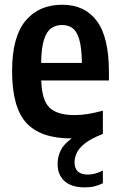

<svg xmlns="http://www.w3.org/2000/svg" viewBox="-20 -574 505 810"><path d="M337.5 216.5Q281.5 216.5 252.2 190Q223 163.5 223 117.5Q223 86.5 236.5 59.8Q250 33 282.5 10H280Q151.5 10 91.2 -55.5Q31 -121 31 -274.5Q31 -417.5 87.2 -485.8Q143.5 -554 242.5 -554Q337.5 -554 388.5 -485.5Q439.5 -417 439.5 -271V-234.5H154Q156.5 -151 189 -119.8Q221.5 -88.5 294.5 -88.5Q322 -88.5 351.2 -93.2Q380.5 -98 414 -107V-9Q364 10.5 338.2 31Q312.5 51.5 303.5 71.8Q294.5 92 294.5 110.5Q294.5 162.5 351 162.5Q380 162.5 414 145.5V199Q398.5 207 379.5 211.8Q360.5 216.5 337.5 216.5ZM242 -468.5Q216 -468.5 196.5 -455.2Q177 -442 165.8 -407.2Q154.5 -372.5 153.5 -308.5H325.5Q324.5 -372.5 314.5 -407.2Q304.5 -442 286 -455.2Q267.5 -468.5 242 -468.5Z"/></svg>

Font: Encode Sans Condensed Condensed SemiBold
Style: Regular
Weight: 600
Width: 3
Designer: Multiple Designers
Foundry: Impallari Type
Version: Version 3.000; ttfautohint (v1.8.3) -l 8 -r 50 -G 200 -x 14 